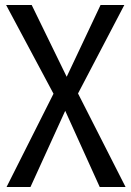

<svg xmlns="http://www.w3.org/2000/svg" viewBox="-20 -559 526 769"><path d="M379.4 189.9H482.9L292.5 -184.6L478 -539.1H382.8L247.1 -251.5L106.9 -539.1H4.4L194.3 -183.6L6.3 189.9H102.1L241.2 -115.2Z"/></svg>

Font: Winston
Style: Regular
Weight: 400
Designer: Vernon Adams, Kim Jin-seong, David Berlow, Cristiano Sobral
Foundry: The Winston Project Authors
Version: Version 3.004